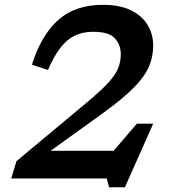

<svg xmlns="http://www.w3.org/2000/svg" viewBox="-20 -738 715 794"><path d="M178.5 -448.5 112 -470.5Q150.5 -593 221 -655.5Q291.5 -718 405 -718Q476.5 -718 522.5 -695Q568.5 -672 591 -633.8Q613.5 -595.5 613.5 -549.5Q613.5 -503 595.5 -461.5Q577.5 -420 531 -373.2Q484.5 -326.5 398 -264.5L189.5 -114.5H450L546 -226.5H613.5L496.5 36.5H431L421.5 0H26.5L48 -71.5L334 -310Q397 -362 428 -396.2Q459 -430.5 469.2 -457.2Q479.5 -484 479.5 -514Q479.5 -552 455.2 -579.2Q431 -606.5 366.5 -606.5Q298 -606.5 255.2 -567.8Q212.5 -529 178.5 -448.5Z"/></svg>

Font: Newsreader 6pt Medium
Style: Italic
Weight: 500
Italic angle: -17°
Designer: Hugues Gentile
Foundry: Production Type
Version: Version 1.003; ttfautohint (v1.8.3)